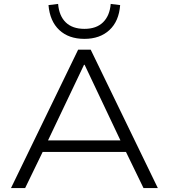

<svg xmlns="http://www.w3.org/2000/svg" viewBox="-20 -958 860 978"><path d="M36 0 378 -705H442L784 0H711L613 -202L652 -184H166L206 -202L108 0ZM408 -628 218 -229 191 -243H627L600 -229L411 -628ZM410 -760Q330 -760 282 -805Q234 -850 227 -932L276 -938Q281 -877 315 -844Q349 -811 410 -811Q471 -811 505 -844.5Q539 -878 544 -938L592 -932Q586 -850 537.5 -805Q489 -760 410 -760Z"/></svg>

Font: Nunito Sans 10pt SemiExpanded Light
Style: Regular
Weight: 300
Width: 6
Designer: Vernon Adams
Foundry: Vernon Adams
Version: Version 3.101;gftools[0.9.27]